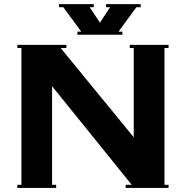

<svg xmlns="http://www.w3.org/2000/svg" viewBox="-20 -920 910 940"><path d="M358.9 -750V-765.1H377.9L290 -884.8H269V-899.9H439V-884.8H418.9L469.2 -809.1L519 -884.8H499V-899.9H668.9V-884.8H647.9L560.1 -765.1H579.1V-750ZM64.9 0V-15.1H85V-685.1H64.9V-700.2H305.2V-685.1H276.9L634.8 -248V-685.1H615.2V-700.2H805.2V-685.1H785.2V-15.1H805.2V0H595.2V-15.1H625L234.9 -498V-15.1H254.9V0Z"/></svg>

Font: Copperplate CC
Style: Bold
Weight: 700
Designer: indestructible type*
Foundry: Cowboy Collective
Version: Version 1.000